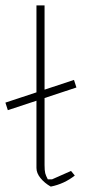

<svg xmlns="http://www.w3.org/2000/svg" viewBox="-30 -685 333 711"><path d="M105 -63V-312L-1 -277L-10 -305L105 -343V-665H135V-353L244 -389L253 -361L135 -322V-74Q135 -53 137.5 -43.5Q140 -34 147 -21H163L233 -52L247 -35Q208 -4 158 6Q135 -7 120 -25.5Q105 -44 105 -63Z"/></svg>

Font: Athiti ExtraLight
Style: Regular
Weight: 275
Designer: CadsonDemak Team
Foundry: CadsonDemak
Version: Version 1.033